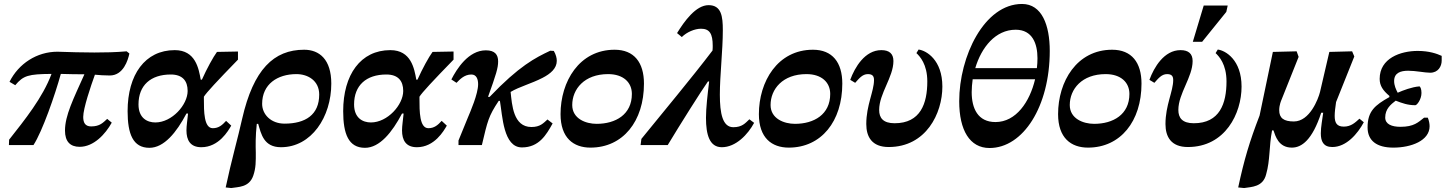

<svg xmlns="http://www.w3.org/2000/svg" viewBox="-20 -732 7296 969"><path d="M57 -302C98 -351 123 -358 240 -359C196 -240 104 -126 26 -27L25 0H149C194 -69 258 -254 287 -359C318 -358 369 -357 406 -357C350 -232 308 -149 308 -73C308 -18 334 9 382 9C453 9 512 -55 544 -113L521 -132C500 -113 484 -94 440 -94C409 -94 400 -114 400 -142C400 -185 438 -297 459 -355C481 -353 506 -351 534 -351C603 -351 626 -429 633 -462L619 -473C563 -468 509 -467 456 -467C394 -467 334 -469 270 -471C166 -471 74 -411 28 -319Z M734 14C808 14 871 -64 921 -159H929C926 -126 921 -98 921 -74C921 -25 940 11 996 11C1085 11 1132 -72 1147 -98L1121 -122C1102 -101 1084 -85 1054 -85C1009 -85 1009 -170 1009 -233C1009 -237 1009 -241 1009 -244C1022 -265 1075 -322 1181 -431V-472L1075 -470C1056 -444 1024 -386 999 -330H993C983 -386 967 -479 862 -479C712 -479 624 -355 624 -171C624 -56 651 14 734 14ZM764 -114C723 -114 679 -136 679 -205C679 -301 740 -356 842 -356C901 -356 927 -324 927 -273C927 -203 848 -114 764 -114Z M1147 217C1181 211 1237 215 1258 155C1272 115 1271 82 1271 38C1270 2 1269 -43 1276 -107H1283C1298 -56 1311 11 1398 11C1552 11 1652 -142 1652 -310C1652 -432 1592 -481 1515 -481C1362 -481 1259 -382 1202 -132C1182 -41 1147 81 1119 214ZM1416 -108C1348 -108 1303 -154 1303 -208C1303 -307 1380 -358 1476 -358C1534 -358 1591 -325 1591 -255C1591 -153 1522 -108 1416 -108Z M1822 14C1896 14 1959 -64 2009 -159H2017C2014 -126 2009 -98 2009 -74C2009 -25 2028 11 2084 11C2173 11 2220 -72 2235 -98L2209 -122C2190 -101 2172 -85 2142 -85C2097 -85 2097 -170 2097 -233C2097 -237 2097 -241 2097 -244C2110 -265 2163 -322 2269 -431V-472L2163 -470C2144 -444 2112 -386 2087 -330H2081C2071 -386 2055 -479 1950 -479C1800 -479 1712 -355 1712 -171C1712 -56 1739 14 1822 14ZM1852 -114C1811 -114 1767 -136 1767 -205C1767 -301 1828 -356 1930 -356C1989 -356 2015 -324 2015 -273C2015 -203 1936 -114 1852 -114Z M2412 0C2441 -122 2445 -145 2497 -223H2503C2516 -148 2520 12 2614 12C2700 12 2737 -51 2769 -109L2743 -129C2722 -110 2706 -91 2662 -91C2570 -91 2564 -204 2557 -268C2600 -294 2662 -310 2718 -339C2759 -360 2790 -387 2790 -425C2790 -439 2786 -456 2775 -475L2757 -476C2681 -440 2601 -400 2451 -243H2443C2484 -357 2494 -389 2494 -422C2494 -456 2478 -478 2432 -478C2344 -478 2285 -384 2258 -331L2284 -314C2299 -329 2322 -356 2359 -356C2385 -356 2393 -332 2393 -307C2393 -258 2354 -169 2341 -138L2294 -23V0Z M2960 13C3124 13 3230 -120 3230 -310C3230 -417 3180 -481 3082 -481C2903 -481 2809 -320 2809 -156C2809 -36 2874 13 2960 13ZM2991 -107C2936 -107 2868 -133 2868 -202C2868 -282 2929 -358 3049 -358C3126 -358 3169 -316 3169 -258C3169 -154 3087 -107 2991 -107Z M3623 11C3694 11 3755 -54 3786 -112L3762 -130C3741 -110 3725 -90 3681 -90C3627 -90 3613 -159 3613 -254C3613 -352 3628 -477 3628 -580C3628 -649 3621 -706 3556 -706C3492 -706 3434 -625 3397 -565L3421 -545C3446 -570 3486 -587 3518 -587C3561 -587 3577 -562 3577 -501C3577 -494 3577 -486 3576 -477C3468 -335 3332 -173 3217 -31L3213 0H3350C3410 -100 3521 -276 3553 -321H3559C3551 -255 3543 -187 3543 -137C3543 -52 3561 11 3623 11Z M3961 13C4125 13 4231 -120 4231 -310C4231 -417 4181 -481 4083 -481C3904 -481 3810 -320 3810 -156C3810 -36 3875 13 3961 13ZM3992 -107C3937 -107 3869 -133 3869 -202C3869 -282 3930 -358 4050 -358C4127 -358 4170 -316 4170 -258C4170 -154 4088 -107 3992 -107Z M4465 10C4654 10 4736 -160 4736 -295C4736 -430 4655 -477 4616 -482L4605 -464C4622 -448 4660 -408 4660 -321C4660 -210 4626 -110 4495 -110C4437 -110 4417 -137 4417 -177C4417 -260 4489 -343 4489 -424C4489 -461 4468 -479 4428 -479C4345 -479 4294 -392 4271 -329L4296 -314C4315 -335 4332 -358 4360 -358C4384 -358 4391 -347 4391 -328C4391 -271 4352 -201 4352 -106C4352 -42 4380 10 4465 10Z M4974 15C5144 15 5278 -195 5278 -475C5278 -604 5239 -712 5138 -712C4947 -712 4821 -447 4821 -221C4821 -75 4874 15 4974 15ZM5004 -116C4915 -116 4884 -185 4884 -267C4884 -288 4886 -310 4889 -332H5204C5177 -218 5108 -116 5004 -116ZM4902 -388C4933 -493 5004 -582 5106 -582C5191 -582 5216 -511 5216 -438C5216 -422 5215 -405 5213 -388Z M5471 13C5635 13 5741 -120 5741 -310C5741 -417 5691 -481 5593 -481C5414 -481 5320 -320 5320 -156C5320 -36 5385 13 5471 13ZM5502 -107C5447 -107 5379 -133 5379 -202C5379 -282 5440 -358 5560 -358C5637 -358 5680 -316 5680 -258C5680 -154 5598 -107 5502 -107Z M5975 10C6164 10 6246 -160 6246 -295C6246 -430 6165 -477 6126 -482L6115 -464C6132 -448 6170 -408 6170 -321C6170 -210 6136 -110 6005 -110C5947 -110 5927 -137 5927 -177C5927 -260 5999 -343 5999 -424C5999 -461 5978 -479 5938 -479C5855 -479 5804 -392 5781 -329L5806 -314C5825 -335 5842 -358 5870 -358C5894 -358 5901 -347 5901 -328C5901 -271 5862 -201 5862 -106C5862 -42 5890 10 5975 10ZM6047 -521 6169 -672 6176 -704H6055L6000 -521Z M6259 217C6297 211 6354 212 6370 148C6391 75 6384 7 6400 -74H6407C6417 -46 6432 13 6500 13C6549 13 6603 -25 6648 -163H6658C6654 -130 6646 -92 6646 -59C6646 -20 6658 10 6704 10C6775 10 6832 -57 6863 -115L6841 -133C6820 -114 6799 -93 6762 -93C6726 -93 6716 -113 6716 -147C6716 -166 6719 -190 6723 -217L6815 -447L6804 -473L6689 -470C6673 -403 6658 -335 6642 -268C6633 -232 6590 -119 6510 -119C6459 -119 6436 -136 6436 -176C6436 -203 6447 -227 6447 -227L6534 -445L6524 -473L6404 -470C6382 -363 6359 -256 6337 -149C6286 -17 6259 74 6229 214Z M7012 13C7102 13 7195 -22 7195 -95C7195 -107 7192 -124 7186 -138H7167C7138 -115 7116 -92 7048 -92C7004 -92 6971 -105 6971 -139C6971 -182 6999 -205 7024 -224C7057 -211 7085 -201 7123 -201C7131 -201 7154 -230 7154 -263C7154 -283 7148 -296 7143 -296C7106 -293 7061 -276 7034 -264C7025 -281 7016 -301 7016 -323C7016 -364 7048 -375 7087 -375C7126 -375 7170 -365 7198 -365C7238 -365 7256 -397 7256 -426V-450C7232 -461 7193 -475 7135 -475C7048 -475 6943 -438 6943 -334C6943 -299 6960 -275 6992 -248V-242C6919 -201 6882 -171 6882 -89C6882 -22 6928 13 7012 13Z"/></svg>

Font: STIX Two Text
Style: Bold Italic
Weight: 700
Italic angle: -12°
Designer: Ross Mills, John Hudson & Paul Hanslow, Tiro Typeworks Ltd; with prior portions MicroPress Inc. and Coen Hoffman, Elsevi
Foundry: Tiro Typeworks Ltd
Version: Version 2.13 b171